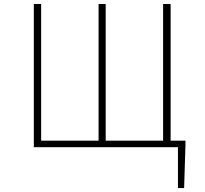

<svg xmlns="http://www.w3.org/2000/svg" viewBox="-20 -746 1040 973"><path d="M844.7 -33.2H919.9V-12.7L913.1 207H881.8V0H151.4V-725.6H188.5V-33.2H479.5V-725.6H515.6V-33.2H806.6V-725.6H844.7Z"/></svg>

Font: Gen Shin Gothic Monospace ExtraLight
Style: Regular
Weight: 200
Designer: [Source Han Sans]
Ryoko NISHIZUKA  (kana & ideographs); Paul D. Hunt (Latin, Greek & Cyrillic); Wenlong ZHANG  (bopomofo
Version: Version 1.002.20150607